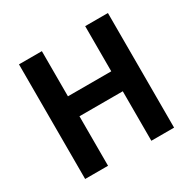

<svg xmlns="http://www.w3.org/2000/svg" viewBox="-162 -908 1081 1075"><g transform="rotate(-30 378.5 -370.5)"><path d="M91 0H239V-320H519V0H666V-741H519V-449H239V-741H91Z"/></g></svg>

Font: DAIFUKU Sans JP
Style: Bold
Weight: 700
Designer: Original font ‘Source Han Sans JP’ : Ryoko NISHIZUKA  (kana, bopomofo & ideographs); Paul D. Hunt (Latin, Greek & Cyrill
Foundry: Daifuku
Version: Version 1.001